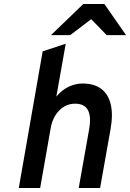

<svg xmlns="http://www.w3.org/2000/svg" viewBox="-20 -941 651 961"><path d="M74 0 193.5 -684 309 -722 262 -457.5Q287 -488.5 321.5 -505.8Q356 -523 393 -523Q451 -523 486.5 -496.5Q522 -470 534.2 -418.8Q546.5 -367.5 533 -292.5L481 0H374L426 -293Q437.5 -358 420 -390Q402.5 -422 356 -422Q310.5 -422 277.2 -388.8Q244 -355.5 234 -301L181 0ZM235 -765 397 -921H502.5L611 -765H514L436.5 -845L331 -765Z"/></svg>

Font: Overpass SemiBold
Style: Italic
Weight: 600
Italic angle: -10°
Designer: Delve Withrington, Dave Bailey, Thomas Jockin
Foundry: Delve Fonts LLC
Version: Version 4.000